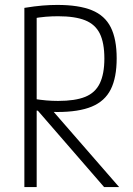

<svg xmlns="http://www.w3.org/2000/svg" viewBox="-20 -760 540 780"><path d="M79 -728Q122 -735 153 -737.5Q184 -740 213 -740Q300 -740 353 -718.5Q406 -697 430 -649Q454 -601 454 -523Q454 -445 430 -397Q406 -349 353 -327Q300 -305 213 -305Q185 -305 158.5 -307.5Q132 -310 98 -315L113 -359Q145 -354 168.5 -352Q192 -350 216 -350Q285 -350 326 -366.5Q367 -383 385.5 -421.5Q404 -460 404 -522Q404 -586 385.5 -623.5Q367 -661 326 -677.5Q285 -694 216 -694Q191 -694 166 -692Q141 -690 108 -684L129 -708V0H79ZM403 0 115 -332H175L464 0Z"/></svg>

Font: M PLUS Code Latin Light
Style: Regular
Weight: 300
Designer: Coji Morishita
Foundry: UNDERFOREST DESIGN
Version: Version 1.002; ttfautohint (v1.8.3)